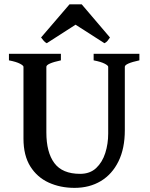

<svg xmlns="http://www.w3.org/2000/svg" viewBox="-20 -868 704 902"><path d="M330.1 14.6Q263.2 14.6 208.7 -10.3Q154.3 -35.2 122.3 -86.4Q90.3 -137.7 90.3 -216.8V-554.2Q90.3 -560.1 73.7 -568.8Q57.1 -577.6 22 -584.5V-615.2H266.1V-584.5Q197.8 -569.8 197.8 -554.2V-246.1Q197.8 -152.3 235.4 -101.8Q272.9 -51.3 356.4 -51.3Q402.8 -51.3 431.9 -78.6Q460.9 -106 474.6 -149.2Q488.3 -192.4 488.3 -240.7V-554.2Q488.3 -560.1 471.7 -568.8Q455.1 -577.6 419.9 -584.5V-615.2H634.8V-584.5Q566.4 -569.8 566.4 -554.2V-255.9Q566.4 -170.4 536.6 -109.9Q506.8 -49.3 453.6 -17.3Q400.4 14.6 330.1 14.6ZM199.7 -665Q191.9 -668.9 185.8 -675.8Q179.7 -682.6 172.9 -691.9L306.6 -847.7H363.8L496.6 -691.9Q490.7 -682.6 484.9 -675.8Q479 -668.9 470.7 -665L335 -752Z"/></svg>

Font: David Libre Medium
Style: Regular
Weight: 500
Designer: Ismar David, J. Victor Gaultney, Annie Olsen and Meir Sadan
Foundry: Monotype Imaging Inc. & SIL International
Version: Version 1.100; ttfautohint (v1.8.4.7-5d5b)